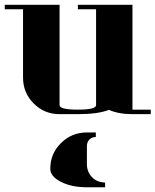

<svg xmlns="http://www.w3.org/2000/svg" viewBox="-20 -481 655 809"><path d="M0 -441.9V-460.9H231V-38.1Q231 -19 308.1 -19Q384.8 -19 384.8 -38.1V-441.9H308.1V-460.9H538.1V-19H615.2V0H538.1Q480 0 439 -18.1Q393.6 0 308.1 0H231Q167 0 122.1 -44.9Q77.1 -89.8 77.1 -153.8V-441.9ZM191.9 230Q191.9 166 236.8 122.1Q281.7 77.1 346.2 77.1H383.8V96.2Q367.7 96.2 356.9 106.9Q346.2 117.7 346.2 133.8V210.9Q346.2 243.2 368.2 266.1Q388.7 287.1 422.9 288.1V308.1H346.2Q281.7 308.1 236.8 285.2Q191.9 262.2 191.9 231Z"/></svg>

Font: Hjet
Style: Regular
Weight: 400
Designer: T. Christopher White
Version: Version 1.2